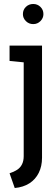

<svg xmlns="http://www.w3.org/2000/svg" viewBox="-20 -730 279 964"><path d="M191 62V-501H28V-424L99 -417V54Q99 78 90.5 95Q82 112 66 122.5Q50 133 28 140L54 214Q97 210 127.5 190.5Q158 171 174.5 138Q191 105 191 62ZM198 -659Q198 -681 183 -695.5Q168 -710 147 -710Q125 -710 110 -695.5Q95 -681 95 -659Q95 -639 110 -624Q125 -609 147 -609Q168 -609 183 -624Q198 -639 198 -659Z"/></svg>

Font: Advent Pro SemiBold
Style: Regular
Weight: 600
Designer: VivaRado, Andreas Kalpakidis
Foundry: VivaRado, Andreas Kalpakidis
Version: Version 3.000